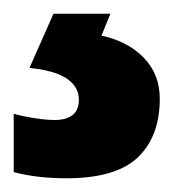

<svg xmlns="http://www.w3.org/2000/svg" viewBox="-52 -20 253 280"><path d="M181 124Q181 179 149 209.5Q117 240 45 240Q2 240 -32 231V146Q-17 150 -0.5 152.5Q16 155 28 155Q44 155 53.5 148Q63 141 63 125Q63 107 46 95Q29 83 -9 79L26 0H109L96 32Q134 40 157.5 64Q181 88 181 124Z"/></svg>

Font: Noto Sans Tamil Condensed ExtraBold
Style: Regular
Weight: 800
Width: 3
Designer: Jelle Bosma - Monotype Design Team
Foundry: Monotype Imaging Inc.
Version: Version 2.004; ttfautohint (v1.8.4.7-5d5b)